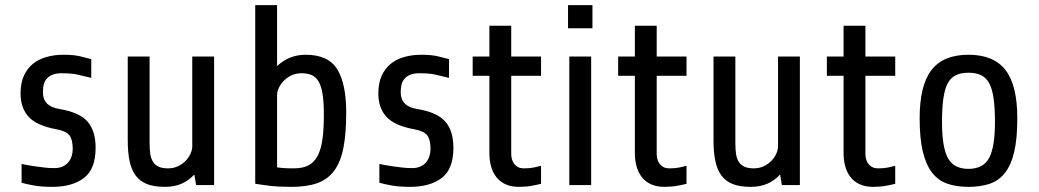

<svg xmlns="http://www.w3.org/2000/svg" viewBox="-20 -720 4043 747"><path d="M352 -145Q352 -62 306.5 -27.5Q261 7 184 7Q141 7 111 1.5Q81 -4 64 -9V-82Q73 -80 87.5 -77.5Q102 -75 119 -72.5Q136 -70 154.5 -68Q173 -66 191 -66Q211 -66 224.5 -72.5Q238 -79 246.5 -89.5Q255 -100 259 -113.5Q263 -127 263 -140Q263 -176 250.5 -193Q238 -210 200 -217Q123 -231 91.5 -265.5Q60 -300 60 -356Q60 -397 73 -425.5Q86 -454 108.5 -472Q131 -490 161.5 -498.5Q192 -507 228 -507Q267 -507 293.5 -500.5Q320 -494 335 -490V-417Q309 -423 285 -429Q261 -435 220 -435Q197 -435 182.5 -428.5Q168 -422 160 -411.5Q152 -401 149.5 -388Q147 -375 147 -361Q147 -306 211 -296Q289 -283 320.5 -247Q352 -211 352 -145Z M743 0 736 -41Q715 -18 687 -5.5Q659 7 621 7Q579 7 551.5 -4Q524 -15 507.5 -37.5Q491 -60 484 -94Q477 -128 477 -174V-500H562V-164Q562 -140 564.5 -122Q567 -104 575 -91Q583 -78 597 -71.5Q611 -65 634 -65Q655 -65 672 -73Q689 -81 701 -93Q713 -105 720 -119.5Q727 -134 728 -147V-500H813V0Z M1327 -282Q1327 -200 1316 -144.5Q1305 -89 1280 -55.5Q1255 -22 1214.5 -7.5Q1174 7 1114 7Q1087 7 1067 6Q1047 5 1030.5 3Q1014 1 1000.5 -1Q987 -3 973 -5V-700H1058V-463Q1105 -507 1169 -507Q1257 -507 1292 -450.5Q1327 -394 1327 -282ZM1153 -435Q1132 -435 1114.5 -427Q1097 -419 1084.5 -406Q1072 -393 1065 -378.5Q1058 -364 1058 -350V-69Q1069 -67 1085 -66Q1101 -65 1124 -65Q1160 -65 1182.5 -78Q1205 -91 1217.5 -117Q1230 -143 1235 -181.5Q1240 -220 1240 -272Q1240 -320 1235.5 -351Q1231 -382 1220.5 -401Q1210 -420 1193.5 -427.5Q1177 -435 1153 -435Z M1744 -145Q1744 -62 1698.5 -27.5Q1653 7 1576 7Q1533 7 1503 1.5Q1473 -4 1456 -9V-82Q1465 -80 1479.5 -77.5Q1494 -75 1511 -72.5Q1528 -70 1546.5 -68Q1565 -66 1583 -66Q1603 -66 1616.5 -72.5Q1630 -79 1638.5 -89.5Q1647 -100 1651 -113.5Q1655 -127 1655 -140Q1655 -176 1642.5 -193Q1630 -210 1592 -217Q1515 -231 1483.5 -265.5Q1452 -300 1452 -356Q1452 -397 1465 -425.5Q1478 -454 1500.5 -472Q1523 -490 1553.5 -498.5Q1584 -507 1620 -507Q1659 -507 1685.5 -500.5Q1712 -494 1727 -490V-417Q1701 -423 1677 -429Q1653 -435 1612 -435Q1589 -435 1574.5 -428.5Q1560 -422 1552 -411.5Q1544 -401 1541.5 -388Q1539 -375 1539 -361Q1539 -306 1603 -296Q1681 -283 1712.5 -247Q1744 -211 1744 -145Z M1969 -425V-120Q1969 -113 1971 -103.5Q1973 -94 1978.5 -85.5Q1984 -77 1993.5 -71Q2003 -65 2019 -65Q2042 -65 2058 -68.5Q2074 -72 2085 -75V-5Q2075 -2 2050.5 2.5Q2026 7 1999 7Q1969 7 1947 -3Q1925 -13 1911 -31Q1897 -49 1890.5 -73Q1884 -97 1884 -125V-425H1819V-500H1884V-620H1969V-500H2085V-425Z M2190 -610V-700H2285V-610ZM2195 0V-500H2280V0Z M2535 -425V-120Q2535 -113 2537 -103.5Q2539 -94 2544.5 -85.5Q2550 -77 2559.5 -71Q2569 -65 2585 -65Q2608 -65 2624 -68.5Q2640 -72 2651 -75V-5Q2641 -2 2616.5 2.5Q2592 7 2565 7Q2535 7 2513 -3Q2491 -13 2477 -31Q2463 -49 2456.5 -73Q2450 -97 2450 -125V-425H2385V-500H2450V-620H2535V-500H2651V-425Z M3022 0 3015 -41Q2994 -18 2966 -5.5Q2938 7 2900 7Q2858 7 2830.5 -4Q2803 -15 2786.5 -37.5Q2770 -60 2763 -94Q2756 -128 2756 -174V-500H2841V-164Q2841 -140 2843.5 -122Q2846 -104 2854 -91Q2862 -78 2876 -71.5Q2890 -65 2913 -65Q2934 -65 2951 -73Q2968 -81 2980 -93Q2992 -105 2999 -119.5Q3006 -134 3007 -147V-500H3092V0Z M3347 -425V-120Q3347 -113 3349 -103.5Q3351 -94 3356.5 -85.5Q3362 -77 3371.5 -71Q3381 -65 3397 -65Q3420 -65 3436 -68.5Q3452 -72 3463 -75V-5Q3453 -2 3428.5 2.5Q3404 7 3377 7Q3347 7 3325 -3Q3303 -13 3289 -31Q3275 -49 3268.5 -73Q3262 -97 3262 -125V-425H3197V-500H3262V-620H3347V-500H3463V-425Z M3938 -260Q3938 -181 3926 -129.5Q3914 -78 3890 -47.5Q3866 -17 3830.5 -5Q3795 7 3748 7Q3702 7 3666.5 -5Q3631 -17 3607 -47.5Q3583 -78 3570.5 -129.5Q3558 -181 3558 -260Q3558 -388 3604 -447.5Q3650 -507 3748 -507Q3846 -507 3892 -447.5Q3938 -388 3938 -260ZM3851 -245Q3851 -298 3846 -335Q3841 -372 3829.5 -394.5Q3818 -417 3798 -427Q3778 -437 3748 -437Q3718 -437 3698 -427Q3678 -417 3666.5 -394.5Q3655 -372 3650 -335Q3645 -298 3645 -245Q3645 -147 3668 -105Q3691 -63 3748 -63Q3805 -63 3828 -105Q3851 -147 3851 -245Z"/></svg>

Font: Share
Style: Regular
Weight: 400
Designer: Ralph du Carrois
Version: Version 1.002